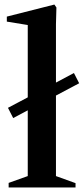

<svg xmlns="http://www.w3.org/2000/svg" viewBox="-20 -824 368 844"><path d="M18 0V-20L102 -50V-339L38 -305L15 -350L102 -396V-714L10 -729V-751L219 -804L228 -791L226 -718V-461L305 -503L328 -458L226 -404V-50L312 -19V0Z"/></svg>

Font: Wittgenstein Semibold
Style: Regular
Weight: 600
Designer: Jörg Drees
Foundry: Jörg Drees
Version: Version 1.303; ttfautohint (v1.8.4.7-5d5b)